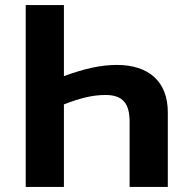

<svg xmlns="http://www.w3.org/2000/svg" viewBox="-20 -734 732 754"><path d="M81 -714V0H231V-324C295 -349 344 -361 394 -361C464 -361 489 -326 489 -255V0H639V-293C639 -413 565 -479 439 -479C374 -479 311 -464 231 -435V-714Z"/></svg>

Font: Noto Sans Display
Style: Bold
Weight: 700
Designer: Monotype Design Team
Foundry: Monotype Imaging Inc.
Version: Version 1.900